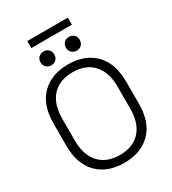

<svg xmlns="http://www.w3.org/2000/svg" viewBox="-231 -1096 1105 1231"><g transform="rotate(-30 321.0 -480.0)"><path d="M52 -271V-429Q52 -569 125 -641.5Q198 -714 321 -714Q444 -714 517 -641.5Q590 -569 590 -429V-271Q590 -131 517 -58.5Q444 14 321 14Q198 14 125 -58.5Q52 -131 52 -271ZM526 -269V-431Q526 -538 472.5 -597Q419 -656 321 -656Q224 -656 170 -597Q116 -538 116 -431V-269Q116 -162 170 -103Q224 -44 321 -44Q419 -44 472.5 -103Q526 -162 526 -269ZM364 -813Q364 -836 378.5 -850Q393 -864 415 -864Q438 -864 452 -850Q466 -836 466 -813Q466 -791 452 -776.5Q438 -762 415 -762Q393 -762 378.5 -776.5Q364 -791 364 -813ZM176 -813Q176 -836 190.5 -850Q205 -864 227 -864Q250 -864 264 -850Q278 -836 278 -813Q278 -791 264 -776.5Q250 -762 227 -762Q205 -762 190.5 -776.5Q176 -791 176 -813ZM171 -922V-974H471V-922Z"/></g></svg>

Font: Space Grotesk Frontify Light
Style: Regular
Weight: 300
Designer: Florian Karsten
Version: Version 2.000